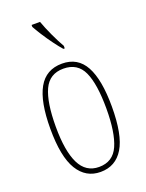

<svg xmlns="http://www.w3.org/2000/svg" viewBox="-146 -838 702 921"><g transform="rotate(-20 205.0 -378.0)"><path d="M205 10Q130 10 89 -57Q48 -124 48 -267Q48 -405 86.5 -473.5Q125 -542 207 -542Q287 -542 324.5 -473Q362 -404 362 -267Q362 -122 322 -56Q282 10 205 10ZM206 -15Q277 -15 305.5 -79.5Q334 -144 334 -267Q334 -392 305.5 -454.5Q277 -517 205 -517Q134 -517 105 -454.5Q76 -392 76 -267Q76 -143 107.5 -79Q139 -15 206 -15ZM238 -606Q222 -624 201 -652.5Q180 -681 161.5 -710Q143 -739 134 -756V-766H177Q189 -732 208.5 -690Q228 -648 245 -619V-606Z"/></g></svg>

Font: Noto Serif Khmer ExtraCondensed Thin
Style: Regular
Weight: 100
Width: 2
Designer: Danh Hong and the Monotype Design Team
Foundry: Monotype Imaging Inc.
Version: Version 2.004; ttfautohint (v1.8.4.7-5d5b)